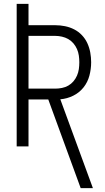

<svg xmlns="http://www.w3.org/2000/svg" viewBox="-20 -755 540 990"><path d="M396 215 229 -242H127V0H66V-735H127V-625H265Q290 -625 315 -620Q340 -615 362.5 -603.5Q385 -592 402.5 -573.5Q420 -555 430.5 -532Q441 -509 445.5 -484Q450 -459 450 -434Q450 -399 441 -365Q432 -331 410.5 -304Q389 -277 357.5 -261.5Q326 -246 291 -243L459 215ZM127 -298H265Q282 -298 299.5 -301.5Q317 -305 332 -313.5Q347 -322 358.5 -335.5Q370 -349 377 -365Q384 -381 386.5 -398.5Q389 -416 389 -434Q389 -451 386.5 -468.5Q384 -486 377 -502Q370 -518 358.5 -531.5Q347 -545 332 -553.5Q317 -562 299.5 -566Q282 -570 265 -570H127Z"/></svg>

Font: Iosevka SS04 Light
Style: Regular
Weight: 300
Monospace: yes
Designer: Belleve Invis
Foundry: Belleve Invis
Version: Version 19.0.0; ttfautohint (v1.8.4)